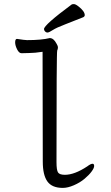

<svg xmlns="http://www.w3.org/2000/svg" viewBox="-20 -900 540 938"><path d="M195 -758Q195 -778 330 -878Q333 -880 341 -880Q349 -880 363 -869Q394 -845 394 -826Q394 -820 387 -816Q343 -798 299.5 -781.5Q256 -765 237.5 -753Q219 -741 212 -741Q205 -741 200 -746.5Q195 -752 195 -758ZM287 18Q234 18 211.5 -13.5Q189 -45 189 -110L188 -647Q149 -641 123.5 -641Q98 -641 85 -640Q73 -640 63.5 -659Q54 -678 54 -693Q54 -710 63 -710Q101 -704 112 -704Q183 -704 223 -714Q242 -714 256 -687Q263 -676 263 -668Q263 -660 259.5 -653.5Q256 -647 256 -108Q256 -69 263.5 -57.5Q271 -46 297 -46Q344 -46 406 -87Q423 -100 432 -100Q440 -100 440 -89Q440 -79 427.5 -62Q415 -45 393 -26.5Q371 -8 341 5Q311 18 287 18Z"/></svg>

Font: Moon Stars Kai T HW
Style: Regular
Weight: 400
Designer: GuiWonder
Version: Version 1.101